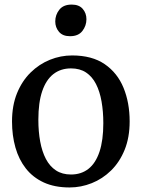

<svg xmlns="http://www.w3.org/2000/svg" viewBox="-20 -814 623 845"><path d="M32.9 -279.3Q32.9 -349.6 54.9 -403.7Q77 -457.8 114.7 -494.8Q152.4 -531.9 199.6 -550.9Q246.8 -570 297.3 -570Q384.9 -570 440.9 -531.6Q496.8 -493.2 523.7 -427.5Q550.6 -361.8 550.6 -279.7Q550.6 -209.1 528.6 -154.8Q506.5 -100.5 468.8 -63.6Q431.1 -26.7 383.8 -7.9Q336.6 11 286.1 11Q220.5 11 172.6 -11Q124.7 -33.1 93.8 -72.5Q62.9 -111.9 47.9 -164.8Q32.9 -217.7 32.9 -279.3ZM292.5 -46Q337.7 -46 369.4 -71Q401.1 -96 417.9 -146.3Q434.7 -196.6 434.7 -272Q434.7 -323.5 426.9 -367.5Q419.2 -411.5 402.5 -444.2Q385.9 -476.8 358.8 -494.9Q331.6 -513 292.5 -513Q247.2 -513 215 -488Q182.9 -463 165.8 -412.9Q148.8 -362.9 148.8 -287Q148.8 -235 156.9 -191Q165 -147 182 -114.4Q199.1 -81.8 226.4 -63.9Q253.8 -46 292.5 -46ZM287.5 -654.7Q255.9 -654.7 239.6 -674Q223.2 -693.3 223.2 -719.7Q223.2 -748.5 241 -771.1Q258.8 -793.8 295.1 -793.8H296.1Q327.8 -793.8 344.1 -774.9Q360.4 -755.9 360.4 -729.5Q360.4 -700.7 342.6 -677.7Q324.9 -654.7 288.5 -654.7Z"/></svg>

Font: Merriweather Light
Style: Regular
Weight: 300
Version: Version 2.100